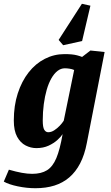

<svg xmlns="http://www.w3.org/2000/svg" viewBox="-41 -805 588 1015"><path d="M146 190Q100 190 52.5 180Q5 170 -21 155L6 92Q44 103 74 108.5Q104 114 129 114Q177 114 207.5 95Q238 76 257 30.5Q276 -15 290 -96Q282 -83 263 -65.5Q244 -48 216 -35Q188 -22 151 -22Q122 -22 94.5 -36Q67 -50 49.5 -82Q32 -114 32 -168Q32 -247 53 -311.5Q74 -376 110.5 -422.5Q147 -469 196 -494Q245 -519 300 -519Q321 -519 337 -517.5Q353 -516 366.5 -512.5Q380 -509 393 -504L437 -538L512 -530L418 -49Q406 14 382.5 59Q359 104 325 133Q291 162 246.5 176Q202 190 146 190ZM214 -106Q230 -106 245.5 -116Q261 -126 274.5 -140Q288 -154 296 -167L351 -435Q340 -440 326 -442Q312 -444 302 -444Q281 -444 263 -430Q245 -416 230.5 -390.5Q216 -365 206 -330.5Q196 -296 190.5 -254.5Q185 -213 185 -168Q185 -132 193 -119Q201 -106 214 -106ZM293 -566 269 -594 392 -785 437 -775 393 -588Z"/></svg>

Font: Manuale ExtraBold
Style: Italic
Weight: 800
Italic angle: -11°
Designer: Eduardo Tunni / Pablo Cosgaya
Foundry: Eduardo Tunni / Pablo Cosgaya
Version: Version 1.002